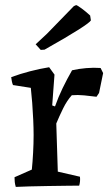

<svg xmlns="http://www.w3.org/2000/svg" viewBox="-20 -729 438 754"><path d="M42 5Q39 -5 38 -14Q37 -23 37 -33L105 -63Q108 -92 110 -129Q112 -166 112 -199Q112 -225 110.5 -258.5Q109 -292 106.5 -325Q104 -358 101 -384L31 -395Q28 -402 26.5 -410Q25 -418 24 -426Q59 -439 97.5 -449Q136 -459 173 -465L194 -436L185 -315L196 -311Q209 -348 226 -383Q243 -418 263 -453Q289 -459 318.5 -461.5Q348 -464 375 -462L385 -442L369 -364L359 -349Q336 -352 310.5 -354.5Q285 -357 262 -355Q243 -334 228 -303.5Q213 -273 201 -244L207 -55L294 -35Q296 -17 291 0Q274 0 240.5 0.5Q207 1 168.5 1.5Q130 2 95.5 3Q61 4 42 5ZM140 -533 120 -555 164 -596 270 -705 279 -709Q284 -708 301 -695.5Q318 -683 334 -668L337 -649Q333 -641 290 -613.5Q247 -586 155 -534Z"/></svg>

Font: Labrada Medium
Style: Regular
Weight: 500
Designer: Mercedes Jáuregui
Foundry: Omnibus-Type Team
Version: Version 1.000; ttfautohint (v1.8.4.7-5d5b)